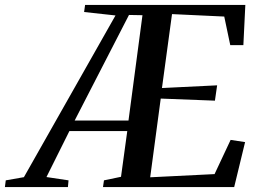

<svg xmlns="http://www.w3.org/2000/svg" viewBox="-109 -763 1052 783"><path d="M-89 0 -85.5 -27.5 -11.5 -40.5 362 -700 234 -714 238 -743H891.5L883.5 -579H830L805.5 -695.5L592.5 -705.5L551.5 -404L776.5 -415L767.5 -352.5L546.5 -361L503.5 -40L766 -53L831.5 -192.5L890.5 -183.5L846 0H311L315 -27.5L384.5 -42L410 -228.5H174L80.5 -41L170.5 -27.5L168 0ZM195.5 -271.5H415L472 -701L417 -702Z"/></svg>

Font: Merriweather 96pt Medium
Style: Italic
Weight: 500
Italic angle: -7.8°
Version: Version 2.101